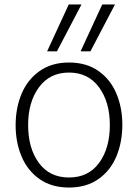

<svg xmlns="http://www.w3.org/2000/svg" viewBox="-20 -820 618 860"><path d="M50 0ZM50 -259Q50 -336 76.5 -399.5Q103 -463 157 -501.5Q211 -540 289 -540Q367 -540 421 -502Q475 -464 501.5 -400.5Q528 -337 528 -261Q528 -184 501.5 -120Q475 -56 421 -18Q367 20 289 20Q211 20 157 -18Q103 -56 76.5 -119.5Q50 -183 50 -259ZM472 -260Q472 -363 423.5 -429Q375 -495 289 -495Q203 -495 154.5 -429Q106 -363 106 -260Q106 -156 154 -90.5Q202 -25 289 -25Q376 -25 424 -90.5Q472 -156 472 -260ZM288 -800H345L235 -590H191ZM438 -800H495L385 -590H341Z"/></svg>

Font: Martel Sans ExtraLight
Style: Regular
Weight: 275
Designer: Dan Reynolds and Mathieu Réguer
Foundry: Dan Reynolds and Mathieu Réguer
Version: Version 1.002; ttfautohint (v1.1) -l 5 -r 5 -G 72 -x 0 -D la